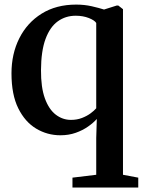

<svg xmlns="http://www.w3.org/2000/svg" viewBox="-20 -578 622 836"><path d="M295.5 238.5V195.5L399 183V23L401.5 -60Q386.5 -43 363.2 -26.8Q340 -10.5 309.8 0.2Q279.5 11 243 11Q186 11 137.5 -18Q89 -47 59.5 -106.5Q30 -166 30 -258.5Q30 -343.5 64 -411.2Q98 -479 161.2 -518.5Q224.5 -558 311.5 -558Q347.5 -558 379.2 -550.8Q411 -543.5 433 -536.5L488.5 -554H495L515.5 -538V183L582 195.5V238.5ZM289 -56Q315 -56 336.5 -64.2Q358 -72.5 374 -84.2Q390 -96 399 -106.5V-478Q392 -489.5 366.8 -499.5Q341.5 -509.5 309.5 -509.5Q265.5 -509.5 231.5 -485Q197.5 -460.5 178.2 -408.2Q159 -356 158.5 -273Q158 -197.5 175.5 -149.5Q193 -101.5 222.8 -78.8Q252.5 -56 289 -56Z"/></svg>

Font: Merriweather 48pt SemiBold
Style: Regular
Weight: 600
Version: Version 2.100